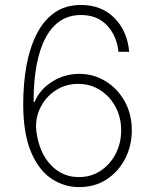

<svg xmlns="http://www.w3.org/2000/svg" viewBox="-20 -758 636 788"><path d="M303.6 9.9Q242.5 9.6 190.5 -25.2Q138.5 -60 106.9 -135.3Q75.3 -210.6 75.3 -331.3Q75.3 -412.6 88.2 -486Q101.2 -559.3 129.3 -615.9Q157.3 -672.6 202.4 -705.1Q247.5 -737.6 312.1 -737.6Q396.7 -737.6 449.6 -684.3Q502.5 -631 510.3 -545.5H466.3Q458.8 -612.2 418.9 -654.3Q378.9 -696.4 312.1 -696.4Q217.7 -696.4 167.8 -604Q117.9 -511.7 117.9 -339.5H121.8Q143.1 -390.6 193.9 -422.8Q244.7 -454.9 305.4 -454.9Q364.3 -454.9 413.4 -424.7Q462.4 -394.5 491.7 -342.2Q521 -289.8 521 -223Q521 -160.2 493.8 -107.1Q466.6 -54 417.8 -21.8Q369 10.3 303.6 9.9ZM303.6 -31.2Q353.7 -31.2 392.9 -57.2Q432.2 -83.1 454.7 -126.8Q477.3 -170.5 477.3 -223Q477.3 -276.6 454 -319.8Q430.8 -362.9 390.8 -388.3Q350.9 -413.7 300.8 -413.7Q248.6 -413.7 207.2 -386.2Q165.8 -358.7 144.4 -313.6Q122.9 -268.5 129.6 -215.9Q141.7 -130.3 188.7 -80.8Q235.8 -31.2 303.6 -31.2Z"/></svg>

Font: Inter UI Extra Light
Style: Regular
Weight: 200
Designer: Rasmus Andersson
Foundry: rsms
Version: 3.2;8d6f07862